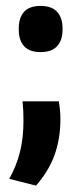

<svg xmlns="http://www.w3.org/2000/svg" viewBox="-20 -488 268 634"><path d="M174.5 -153.5Q176 -142.5 177.8 -127.2Q179.5 -112 179.5 -94.5Q179.5 -31.5 160.8 22Q142 75.5 99 125L10.5 102.5Q34 61 45.8 14.5Q57.5 -32 57.5 -89.5Q57.5 -106.5 56.8 -121.8Q56 -137 54.5 -153.5ZM114 -316Q77 -316 59.5 -335.5Q42 -355 42 -389.5V-394.5Q42 -429.5 59.5 -449Q77 -468.5 114 -468.5Q150.5 -468.5 168.5 -449Q186.5 -429.5 186.5 -394.5V-389.5Q186.5 -355 168.5 -335.5Q150.5 -316 114 -316Z"/></svg>

Font: Anek Gujarati Medium SemiBold
Style: Regular
Weight: 600
Version: Version 1.003